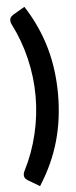

<svg xmlns="http://www.w3.org/2000/svg" viewBox="-63 -820 403 1014"><g transform="rotate(-5 139.0 -313.0)"><path d="M125 -313.5Q125 -415 101.2 -514Q77.5 -613 33.5 -699Q27.5 -710 26.8 -718.5Q26 -727 28.2 -733.5Q30.5 -740 35.2 -744.5Q40 -749 45.5 -752.5L107 -788.5Q143.5 -732 169.5 -674.2Q195.5 -616.5 212 -557.5Q228.5 -498.5 236.2 -437.5Q244 -376.5 244 -313.5Q244 -250 236.2 -189.2Q228.5 -128.5 212 -69.2Q195.5 -10 169.5 47.5Q143.5 105 107 162L45.5 125.5Q40 122 35.2 117.5Q30.5 113 28.2 106.5Q26 100 26.8 91.8Q27.5 83.5 33.5 72.5Q77.5 -14 101.2 -113Q125 -212 125 -313.5Z"/></g></svg>

Font: LatoLatin Heavy
Style: Regular
Weight: 800
Designer: Lukasz Dziedzic with Adam Twardoch and Botio Nikoltchev
Foundry: tyPoland Lukasz Dziedzic
Version: Version 2.015; 2015-08-06; http://www.latofonts.com/